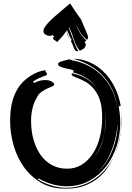

<svg xmlns="http://www.w3.org/2000/svg" viewBox="-20 -1036 780 1137"><path d="M283 62Q327 76 373 76Q425 76 470 60Q515 44 552 16Q589 -12 617 -49Q637 -75 652 -105Q639 -77 622 -50Q598 -12 562.5 17Q527 46 481 63.5Q435 81 377 81H364Q281 81 220 44Q159 7 119 -50.5Q79 -108 59.5 -179Q40 -250 40 -319Q40 -348 43 -380.5Q46 -413 56 -446Q66 -479 84.5 -510.5Q103 -542 135 -568Q161 -589 191.5 -603.5Q222 -618 252 -620Q249 -618 249 -616Q249 -612 253.5 -607.5Q258 -603 258 -598V-596Q258 -592 253.5 -590Q249 -588 239 -584.5Q229 -581 213 -574Q197 -567 175 -553Q181 -547 181 -544Q200 -554 216 -558Q232 -562 246 -562Q275 -562 288 -552Q301 -542 301 -537Q301 -529 288.5 -524Q276 -519 259.5 -511.5Q243 -504 225 -491.5Q207 -479 197 -455Q181 -431 172.5 -395Q164 -359 164 -322Q164 -259 179 -207Q194 -155 221.5 -117Q249 -79 288.5 -58Q328 -37 378 -37Q426 -37 464.5 -61Q503 -85 530 -126.5Q557 -168 571 -222.5Q585 -277 585 -339Q585 -369 581.5 -398.5Q578 -428 567.5 -455Q557 -482 538.5 -506Q520 -530 490 -550Q452 -570 428 -578.5Q404 -587 404 -595Q404 -598 408 -602Q458 -591 498 -566Q535 -543 560 -506Q533 -547 499 -569Q462 -594 411 -608Q416 -613 416 -617Q416 -621 401.5 -624Q387 -627 370 -631Q353 -635 338.5 -641Q324 -647 324 -656Q324 -667 342 -672Q360 -677 386 -684Q393 -684 399.5 -682Q406 -680 411 -678Q460 -669 504.5 -646Q549 -623 584.5 -587Q620 -551 644 -501.5Q668 -452 675 -390Q670 -449 648.5 -497.5Q627 -546 592.5 -584Q558 -622 512 -648Q466 -674 414 -688Q460 -688 505.5 -669.5Q551 -651 589 -615.5Q627 -580 655 -528Q683 -476 695 -409Q693 -409 689 -407.5Q685 -406 683 -406Q692 -355 692 -307Q692 -237 670.5 -170Q649 -103 608.5 -50.5Q568 2 509 34.5Q450 67 374 67Q329 67 286 54Q243 41 206 19Q208 21 208 23Q208 25 203 25Q240 49 283 62ZM677 -296Q672 -257 662.5 -215.5Q653 -174 636.5 -134Q620 -94 595 -59Q570 -25 536 0Q570 -24 596 -57Q622 -91 639.5 -131Q657 -171 666.5 -215.5Q676 -260 678 -304Q677 -301 677 -296ZM597 -238Q589 -200 573 -164.5Q557 -129 532 -101Q558 -128 574 -163Q590 -198 597 -238ZM700 -326Q700 -309 698 -291Q697 -274 695 -256Q695 -273 697 -294Q699 -316 699 -342V-360Q700 -352 700 -343ZM597 -238Q602 -260 604.5 -282.5Q607 -305 607 -328Q607 -353 604 -379Q605 -368 605.5 -358Q606 -348 606 -337Q606 -286 597 -238ZM695 -250 686 -201Q681 -183 676 -165.5Q671 -148 664 -131Q675 -162 682.5 -193Q690 -224 695 -254ZM204 27Q204 26 203 25Q203 26 204 27ZM664 -131Q662 -127 661 -124Q662 -127 664 -131ZM653 -107Q655 -110 656 -113Q655 -110 653 -107ZM566 -498Q565 -500 563 -502Q564 -500 566 -498ZM661 -124Q659 -119 657 -114Q659 -119 661 -124ZM495 -800Q472 -820 456 -843Q440 -866 432 -895Q437 -866 454 -841Q471 -816 491 -796L485 -790Q482 -787 480 -783Q481 -782 483 -781Q485 -780 485.5 -779.5Q486 -779 488 -778Q488 -758 477.5 -749.5Q467 -741 453 -736L449 -740Q428 -767 417 -804Q406 -841 390 -873L387 -870Q394 -856 400.5 -838Q407 -820 414 -801Q421 -782 428 -764.5Q435 -747 444 -734Q441 -733 436 -733Q429 -733 424.5 -739Q420 -745 416.5 -754Q413 -763 409.5 -772.5Q406 -782 401 -789L403 -804Q399 -807 395.5 -814Q392 -821 389 -829Q386 -837 383 -844.5Q380 -852 377 -857Q376 -856 375.5 -855Q375 -854 373 -853Q376 -848 378.5 -841Q381 -834 383.5 -826Q386 -818 388.5 -810.5Q391 -803 393 -799Q390 -803 388 -810Q385 -817 382 -824L377 -839Q375 -847 372 -851Q354 -824 339 -809Q324 -794 318 -787Q313 -793 303.5 -798Q294 -803 294 -810Q294 -815 301 -821L292 -828Q287 -826 283 -825Q279 -824 275 -824Q260 -824 248.5 -832Q237 -840 237 -853Q237 -864 248.5 -880Q260 -896 274.5 -910.5Q289 -925 302 -936.5Q315 -948 318 -950L395 -1016Q413 -987 425 -970Q437 -953 444.5 -942.5Q452 -932 456.5 -926Q461 -920 463 -914Q467 -903 474 -887.5Q481 -872 487 -857.5Q493 -843 497.5 -831Q502 -819 502 -815Q502 -807 495 -800Z"/></svg>

Font: Finger Paint
Style: Regular
Weight: 400
Designer: Ralph du Carrois
Foundry: Ralph du Carrois
Version: Version 1.002